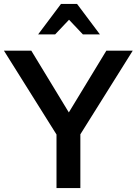

<svg xmlns="http://www.w3.org/2000/svg" viewBox="-24 -962 699 982"><path d="M387 -275 655 -703H520L328 -387L136 -703H-4L265 -274V0H387ZM370 -942H288L171 -786H258L329 -861L400 -786H487Z"/></svg>

Font: Geom Medium
Style: Bold
Weight: 500
Version: Version 1.102